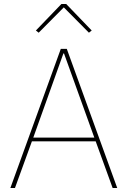

<svg xmlns="http://www.w3.org/2000/svg" viewBox="-20 -943 640 963"><path d="M545 0 460 -234H140L55 0H32L285 -698H315L568 0ZM301 -675H298L147 -253H453ZM312 -923 440 -790 426 -779 300 -906 174 -779 160 -790 288 -923Z"/></svg>

Font: IBM Plex Sans Thai Thin
Style: Regular
Weight: 100
Designer: Mike Abbink, Paul van der Laan, Pieter van Rosmalen, Ben Mitchell, Mark Frömberg
Foundry: Bold Monday
Version: Version 1.1